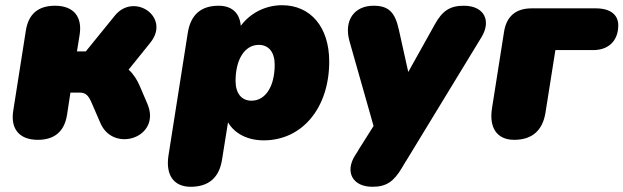

<svg xmlns="http://www.w3.org/2000/svg" viewBox="-20 -526 2390 736"><path d="M125 10C189 10 227 -22 237 -86L250 -171H286C307 -171 318 -161 329 -137L365 -54C415 62 600 1 545 -128L515 -198C506 -219 492 -242 473 -259L556 -362C636 -461 494 -556 421 -467L309 -329H275L285 -391C297 -463 261 -504 191 -504C127 -504 89 -473 79 -408L31 -103C19 -31 55 10 125 10Z M711 190C780 190 820 155 831 87L854 -57C880 -13 930 12 991 12C1139 12 1242 -113 1242 -290C1242 -422 1171 -506 1061 -506C999 -506 940 -477 903 -427C899 -476 869 -504 818 -504C750 -504 711 -469 700 -401L626 69C614 145 646 190 711 190ZM944 -140C906 -140 883 -168 883 -216C883 -298 918 -354 972 -354C1010 -354 1033 -326 1033 -278C1033 -195 998 -140 944 -140Z M1408 190C1462 190 1490 169 1521 117C1524 111 1528 106 1531 100L1541 84L1826 -384C1864 -447 1836 -504 1758 -504C1704 -504 1675 -484 1646 -431L1545 -250L1509 -412C1494 -481 1468 -504 1412 -504C1338 -504 1297 -448 1320 -367L1412 -43L1357 44L1350 56L1341 70C1302 132 1330 190 1408 190Z M1951 10C2020 10 2060 -26 2071 -94L2109 -334H2254C2314 -334 2350 -371 2350 -429C2350 -470 2319 -494 2264 -494H2018C1957 -494 1921 -463 1912 -403L1866 -111C1854 -35 1886 10 1951 10Z"/></svg>

Font: SN Pro Black
Style: Italic
Weight: 900
Italic angle: -9°
Designer: Tobias Whetton
Foundry: Supernotes
Version: Version 1.001;Glyphs 3.2 (3249)